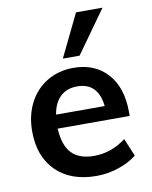

<svg xmlns="http://www.w3.org/2000/svg" viewBox="-87 -841 722 914"><g transform="rotate(-10 274.0 -384.0)"><path d="M510 -246H162Q166 -165 202.5 -126.5Q239 -88 311 -88Q394 -88 465 -142L501 -56Q465 -27 412.5 -9.5Q360 8 306 8Q182 8 111 -62Q40 -132 40 -254Q40 -331 71 -391Q102 -451 158 -484.5Q214 -518 285 -518Q389 -518 449.5 -450.5Q510 -383 510 -265ZM166 -313H401Q395 -370 366.5 -399Q338 -428 288 -428Q238 -428 206.5 -398.5Q175 -369 166 -313ZM244 -570 344 -776H472L325 -570Z"/></g></svg>

Font: Muli
Style: Bold
Weight: 700
Designer: Vernon Adams
Foundry: Vernon Adams
Version: Version 2.001